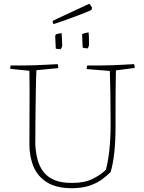

<svg xmlns="http://www.w3.org/2000/svg" viewBox="-20 -985 758 1012"><path d="M360 7Q278 7 228.5 -23.5Q179 -54 157 -106.5Q135 -159 135 -225Q135 -296 135.5 -370.5Q136 -445 136 -508.5Q136 -572 135 -612L34 -622Q34 -633 36 -640Q99 -639 159 -641Q219 -643 284 -647Q287 -636 287 -626L172 -615Q170 -579 169 -514.5Q168 -450 167 -373.5Q166 -297 166 -224Q168 -184 177 -147.5Q186 -111 207 -82Q228 -53 266 -36.5Q304 -20 363 -21Q427 -21 470 -43Q513 -65 538 -90Q549 -130 556 -190.5Q563 -251 563 -326Q563 -412 562 -484.5Q561 -557 559 -611L437 -621Q437 -631 440 -640Q505 -639 564.5 -641Q624 -643 687 -647Q690 -638 690 -627L591 -614Q590 -557 589.5 -512.5Q589 -468 589 -423.5Q589 -379 589 -320Q589 -237 582 -177Q575 -117 563 -78Q544 -59 517.5 -39.5Q491 -20 454 -7Q412 7 360 7ZM416 -734Q415 -753 414 -769.5Q413 -786 413 -805Q419 -808 430 -811Q441 -814 447 -814Q449 -794 449 -773Q449 -752 449 -746Q449 -744 446 -737Q443 -730 442 -730Q439 -730 430 -731Q421 -732 416 -734ZM274 -729 271 -794Q271 -795 272 -799Q273 -803 275 -804Q277 -805 288 -807.5Q299 -810 305 -810Q306 -793 307 -771Q308 -749 308 -743Q308 -741 304.5 -734Q301 -727 300 -726Q297 -726 288.5 -726.5Q280 -727 274 -729ZM263 -858Q258 -863 258 -868V-875L289 -890L435 -958L450 -965Q457 -960 465 -945L463 -934Q462 -932 440.5 -923Q419 -914 387 -902Q355 -890 321.5 -878Q288 -866 263 -858Z"/></svg>

Font: Labrada ExtraLight
Style: Regular
Weight: 200
Designer: Mercedes Jáuregui
Foundry: Omnibus-Type Team
Version: Version 1.000; ttfautohint (v1.8.4.7-5d5b)